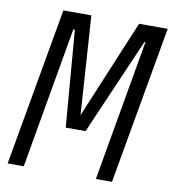

<svg xmlns="http://www.w3.org/2000/svg" viewBox="-81 -796 782 868"><g transform="rotate(10 309.5 -362.5)"><path d="M140 -725H268.5L298.5 -272L487.5 -725H619L491 0H417L530.5 -649L525 -646.5L333.5 -205H242.5L206.5 -646.5L199.5 -650L86 0H12Z"/></g></svg>

Font: JuliaMono Light
Style: Italic
Weight: 300
Italic angle: -9°
Monospace: yes
Designer: cormullion
Foundry: corm
Version: Version 0.054; ttfautohint (v1.8.4)